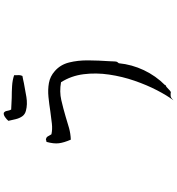

<svg xmlns="http://www.w3.org/2000/svg" viewBox="20 -890 959 1040"><g transform="rotate(-90 500.0 -369.5)"><path d="M688 -235Q688 -234 688 -233Q688 -229 687 -221.5Q686 -214 678 -206Q671 -135 640.5 -70.5Q610 -6 559 45Q558 48 561 48Q561 48 562 48Q561 48 561 48Q555 48 549.5 52.5Q544 57 538 63Q534 67 530 70.5Q526 74 522 76Q520 76 516 75Q504 74 497 75.5Q490 77 477 90Q503 56 531.5 1Q560 -54 583 -120.5Q606 -187 616.5 -258Q627 -329 618.5 -396.5Q610 -464 575 -519Q524 -528 478.5 -517.5Q433 -507 389 -494Q358 -484 327 -475.5Q296 -467 264 -466Q248 -503 244.5 -530.5Q241 -558 252 -598Q253 -598 255 -598Q261 -598 262 -601Q277 -600 282 -590Q287 -580 293 -571Q319 -565 351 -568.5Q383 -572 418 -577Q456 -583 495.5 -587Q535 -591 571 -584.5Q607 -578 635 -553Q670 -523 682 -475.5Q694 -428 693.5 -371.5Q693 -315 689 -258Q689 -253 688.5 -247Q688 -241 688 -235ZM613 -773Q614 -755 613.5 -745.5Q613 -736 609 -728Q600 -727 590.5 -724.5Q581 -722 570 -720Q535 -713 495 -706.5Q455 -700 421 -709Q401 -714 390.5 -729Q380 -744 375 -764.5Q370 -785 366 -804Q373 -813 386 -822Q399 -831 409 -829Q418 -824 420 -811Q422 -798 427 -789Q442 -788 458 -787.5Q474 -787 490 -786Q523 -786 555 -784Q587 -782 613 -773Z"/></g></svg>

Font: Yuji Mai
Style: Regular
Weight: 400
Designer: Kataoka Yuji
Foundry: Kinuta Font Factory
Version: Version 3.002